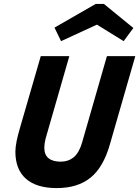

<svg xmlns="http://www.w3.org/2000/svg" viewBox="-20 -940 707 975"><path d="M256.8 -799.8 465.8 -919.9H507.8L657.2 -797.9L607.9 -731L472.2 -814.9L290 -731ZM397 -216.8 522.9 -654.8H667L538.1 -207Q504.9 -90.3 439.5 -37.6Q374 15.1 268.1 15.1Q165.5 15.1 111.8 -32.2Q58.1 -79.6 58.1 -169.9Q58.1 -213.4 83 -295.9L187 -654.8H332L210.9 -233.9Q205.1 -210 205.1 -189Q205.1 -153.8 226.6 -136.5Q248 -119.1 287.1 -119.1Q328.1 -119.1 355.2 -142.3Q382.3 -165.5 397 -216.8Z"/></svg>

Font: IntelOne Mono Bold
Style: Italic
Weight: 700
Italic angle: -16°
Designer: Fred Shallcrass
Foundry: Frere-Jones Type LLC
Version: Version 1.200;hotconv 1.1.0;makeotfexe 2.6.0;FJTRelease1.2